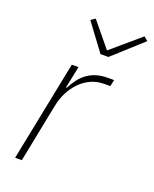

<svg xmlns="http://www.w3.org/2000/svg" viewBox="-141 -833 732 913"><g transform="rotate(20 225.0 -376.5)"><path d="M49 0 151 -508H185L162 -397H166Q178 -420 193 -440.5Q208 -461 228 -476Q248 -491 274 -499.5Q300 -508 334 -508H365L358 -475H328Q291 -475 260.5 -461Q230 -447 206 -422.5Q182 -398 165.5 -365.5Q149 -333 142 -296L83 0ZM262 -602 161 -738 183 -753 285 -629 430 -753 450 -736 302 -602Z"/></g></svg>

Font: IBM Plex Sans ExtLt
Style: Italic
Weight: 200
Italic angle: -11°
Designer: Mike Abbink, Paul van der Laan, Pieter van Rosmalen
Foundry: Bold Monday
Version: Version 3.005